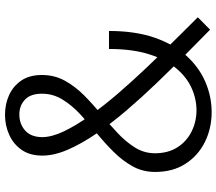

<svg xmlns="http://www.w3.org/2000/svg" viewBox="-70 -806 886 786"><g transform="rotate(-90 373.0 -413.0)"><path d="M307.8 10.5Q240.8 10.5 184.9 -17.1Q129 -44.7 95.6 -96.6Q62.1 -148.4 62.1 -220.8Q62.1 -272 85.4 -313.6Q108.6 -355.2 144.9 -391.5Q181.2 -427.9 222.3 -461.4Q263.3 -494.9 299.6 -528.9Q335.9 -562.9 359.2 -601.2Q382.4 -639.5 382.4 -684.4Q382.4 -731.2 357.9 -754Q333.4 -776.8 297.4 -776.8Q258.6 -776.8 231.9 -753.3Q205.3 -729.9 204.6 -684.1Q204.6 -644.4 228.1 -594.9Q251.7 -545.4 291.6 -489.3Q331.6 -433.1 382.1 -374.2Q432.7 -315.4 487.8 -257.4Q542.8 -199.5 596.4 -145.8Q650 -92.2 695.3 -46.2L644.5 4Q596.6 -43.4 540.1 -99.1Q483.5 -154.8 425.5 -215.2Q367.6 -275.5 314.4 -337.7Q261.2 -399.9 219.4 -461Q177.5 -522.1 153.3 -578.2Q129 -634.4 129 -682.5Q129 -733.8 152.5 -767.4Q176 -801.1 214.2 -818.3Q252.4 -835.5 296.2 -835.5Q339.7 -835.5 376.6 -818.8Q413.5 -802.1 436.3 -768.7Q459 -735.3 459 -684.4Q459 -632.9 435.7 -590.6Q412.4 -548.4 376.2 -512.3Q339.9 -476.2 298.8 -442.5Q257.8 -408.7 221.5 -374.6Q185.2 -340.5 161.9 -303.1Q138.6 -265.6 138.6 -221.7Q138.6 -168.2 162.6 -130.3Q186.6 -92.4 226.6 -72.2Q266.6 -51.9 314.1 -51.6Q361.6 -51.6 406.5 -72.1Q451.3 -92.5 487.1 -135.6Q523 -178.7 544.2 -246.7Q565.5 -314.7 565.5 -409.8H639.2Q639.2 -302 611.8 -223.1Q584.3 -144.1 537.4 -92.5Q490.5 -41 430.9 -15.4Q371.3 10.2 307.8 10.5Z"/></g></svg>

Font: Yaldevi ExtraLight
Style: Regular
Weight: 200
Designer: Sol Matas, Rajitha Manaperi, Kosala Senevirathne
Foundry: Mooniak
Version: Version 1.100